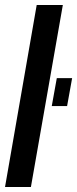

<svg xmlns="http://www.w3.org/2000/svg" viewBox="-20 -744 307 764"><path d="M0 0 126 -724H230L103 0ZM186 -322 206 -433H267L247 -322Z"/></svg>

Font: Archivo ExtraCondensed SemiBold
Style: Italic
Weight: 600
Width: 2
Italic angle: -10°
Designer: Hector Gatti
Foundry: Omnibus-Type
Version: Version 2.001